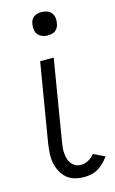

<svg xmlns="http://www.w3.org/2000/svg" viewBox="-114 -768 493 822"><g transform="rotate(-15 132.0 -357.0)"><path d="M154 8Q132 8 112 2.5Q92 -3 77 -16Q62 -29 52.5 -47.5Q43 -66 39 -86.5Q35 -107 36.5 -128.5Q38 -150 41 -172L99 -520H159L100 -163Q98 -150 96.5 -137Q95 -124 96.5 -111.5Q98 -99 101 -87.5Q104 -76 111.5 -66.5Q119 -57 130 -51.5Q141 -46 154 -46Q171 -46 187 -55Q203 -64 214 -78L264 -54Q254 -40 242 -28Q230 -16 216 -7.5Q202 1 185.5 4.5Q169 8 154 8ZM159 -618Q147 -618 135.5 -622.5Q124 -627 116.5 -636Q109 -645 107.5 -657.5Q106 -670 108 -683Q109 -691 113.5 -699.5Q118 -708 125.5 -713Q133 -718 141.5 -720Q150 -722 159 -722Q171 -722 183 -717.5Q195 -713 202 -704Q209 -695 211 -682.5Q213 -670 210 -657Q209 -649 204.5 -640.5Q200 -632 193 -627Q186 -622 177 -620Q168 -618 159 -618Z"/></g></svg>

Font: Iosevka QP Light
Style: Italic
Weight: 300
Italic angle: -9°
Designer: Belleve Invis
Foundry: Belleve Invis
Version: Version 20.0.0; ttfautohint (v1.8.4)